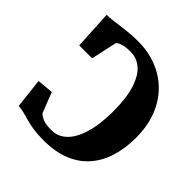

<svg xmlns="http://www.w3.org/2000/svg" viewBox="-200 -904 1068 1068"><g transform="rotate(45 334.0 -370.0)"><path d="M302.5 11Q255 11 222 6Q189 1 164 -6Q139 -13 116.8 -19Q94.5 -25 69 -27L49 -203L144.5 -212L191.5 -91.5Q199.5 -83.5 212 -76Q224.5 -68.5 243.5 -64.2Q262.5 -60 291.5 -60Q334.5 -60 366.8 -83.5Q399 -107 420.2 -149.8Q441.5 -192.5 452 -251Q462.5 -309.5 462.5 -379Q462.5 -481 441.5 -547.8Q420.5 -614.5 383.2 -647.5Q346 -680.5 296 -680.5Q270.5 -680.5 251.8 -677Q233 -673.5 221.5 -668Q210 -662.5 204 -656.5L170.5 -503H69L56.5 -731Q83 -732 108.5 -735Q134 -738 160.5 -741.8Q187 -745.5 217.5 -748.2Q248 -751 285 -751Q365 -751 432.5 -724.5Q500 -698 550.2 -647.8Q600.5 -597.5 628.2 -525.8Q656 -454 656 -363Q656 -278 634 -209Q612 -140 568 -90.8Q524 -41.5 457.5 -15.2Q391 11 302.5 11Z"/></g></svg>

Font: Merriweather 20pt Black
Style: Regular
Weight: 900
Version: Version 2.100